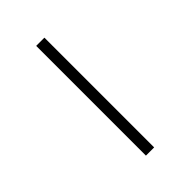

<svg xmlns="http://www.w3.org/2000/svg" viewBox="-238 -808 1007 1007"><g transform="rotate(-45 265.0 -305.0)"><path d="M229 102V-712H290V102Z"/></g></svg>

Font: TitilliumText22L Lt
Style: Thin
Weight: 300
Designer: Campivisivi
Foundry: Campivisivi
Version: 1.000